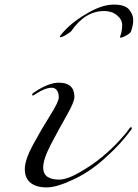

<svg xmlns="http://www.w3.org/2000/svg" viewBox="-20 -808 600 836"><path d="M134 -398Q125 -392 122.5 -392Q120 -392 120 -396Q120 -400 126 -404Q190 -448 236 -448Q304 -448 304 -386Q304 -364 270 -304.5Q236 -245 202 -180Q168 -115 168 -78Q168 -26 238 -26Q272 -26 327.5 -58Q383 -90 425 -125Q467 -160 499 -195Q531 -230 538.5 -242Q546 -254 550 -254Q554 -254 554 -251Q554 -248 552 -244Q503 -178 444 -126Q380 -65 304 -28.5Q228 8 183 8Q138 8 113 -12Q88 -32 88 -72Q88 -112 125 -180Q162 -248 199 -306.5Q236 -365 236 -384.5Q236 -404 227.5 -415Q219 -426 206 -426Q176 -426 134 -398ZM502 -646Q512 -672 512 -697.5Q512 -723 489.5 -741.5Q467 -760 434 -760Q350 -760 290 -672Q285 -667 268 -656.5Q251 -646 242 -646H240Q240 -654 274 -687.5Q308 -721 367.5 -754.5Q427 -788 475.5 -788Q524 -788 542 -766.5Q560 -745 560 -721Q560 -697 550 -670Q547 -663 530 -653.5Q513 -644 504 -644Z"/></svg>

Font: Miama
Style: Regular
Weight: 400
Italic angle: 16.5°
Designer: Linus Romer
Foundry: Linus Romer
Version: 0.32